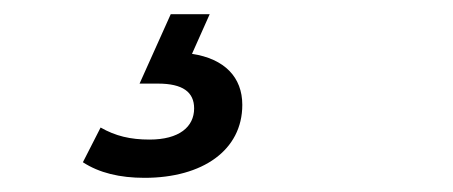

<svg xmlns="http://www.w3.org/2000/svg" viewBox="-20 -27 640 271"><path d="M184 224C266 224 322 185 322 121C322 82 297 56 251 49L276 -7H221L177 91H203C238 91 254 103 254 126C254 152 233 170 191 170C164 170 143 165 122 153L97 202C120 217 149 224 184 224Z"/></svg>

Font: AWKNG-Font Medium
Style: Italic
Weight: 500
Italic angle: -11.3°
Designer: Awakening Church
Foundry: Awakening Church
Version: Version 1.700;PS 001.700;hotconv 1.0.88;makeotf.lib2.5.64775